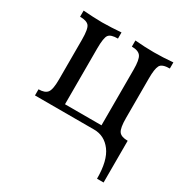

<svg xmlns="http://www.w3.org/2000/svg" viewBox="-156 -601 896 928"><g transform="rotate(30 292.0 -137.5)"><path d="M546.9 198.7H510.3Q510.3 97.2 473.6 48.6Q437 0 379.4 0H49.3V-34.2Q84 -34.2 97.7 -51.3Q111.3 -68.4 111.3 -125V-346.7Q111.3 -406.2 98.4 -422.4Q85.4 -438.5 47.9 -438.5V-472.7Q104 -468.3 153.3 -467.8Q203.1 -468.3 259.3 -472.7V-438.5Q220.2 -438.5 208.3 -422.9Q196.3 -407.2 196.3 -346.7V-35.6H399.9V-346.7Q399.9 -401.4 387 -419.9Q374 -438.5 336.9 -438.5V-472.7Q393.1 -467.8 442.4 -467.8Q492.2 -467.8 548.8 -472.7V-438.5Q505.9 -438.5 495.4 -419.2Q484.9 -399.9 484.9 -346.7V-125Q484.9 -69.8 497.6 -52Q510.3 -34.2 546.9 -34.2Z"/></g></svg>

Font: Almanac
Style: Regular
Weight: 400
Designer: Eden's Almanac
Version: Version 3.501;March 28, 2021;FontCreator 13.0.0.2683 64-bit